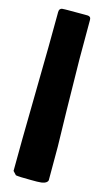

<svg xmlns="http://www.w3.org/2000/svg" viewBox="-123 -799 487 880"><g transform="rotate(15 120.0 -359.0)"><path d="M34.2 19.5Q34.2 -100.1 38.6 -351.3Q43 -602.5 43 -722.7V-736.3Q43 -745.6 47.1 -750.5Q51.3 -755.4 57.4 -755.9Q63.5 -756.3 70.6 -756.6Q77.6 -756.8 84 -756.8H151.4Q157.7 -756.8 165 -756.8Q172.4 -756.8 178.7 -756.6Q185.1 -756.3 189.2 -752.4Q193.4 -748.5 193.4 -740.2V-553.7Q197.3 -278.3 201.2 -140.6V19.5Q195.8 39.1 150.4 39.1H121.1Q66.4 39.1 49.8 36.1Z"/></g></svg>

Font: Bowlby One SC
Style: Regular
Weight: 400
Width: 1
Version: Version 1.2